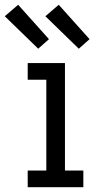

<svg xmlns="http://www.w3.org/2000/svg" viewBox="-66 -784 419 804"><path d="M50 0V-70H128V-450H50V-520H206V-70H283V0ZM264 -580 124 -716 180 -764 309 -620ZM94 -580 -46 -716 10 -764 139 -620Z"/></svg>

Font: Huly
Style: Regular
Weight: 400
Designer: Belleve Invis
Foundry: Belleve Invis
Version: Version 33.2.5; ttfautohint (v1.8.4)